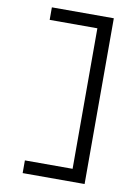

<svg xmlns="http://www.w3.org/2000/svg" viewBox="-102 -891 805 1102"><g transform="rotate(10 300.0 -340.0)"><path d="M109 143V69H387V-750H109V-823H470V143Z"/></g></svg>

Font: Iosevka Mono
Style: Regular
Weight: 400
Designer: Belleve Invis
Foundry: Belleve Invis
Version: Version 11.1.1